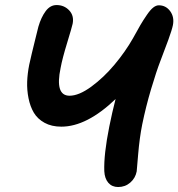

<svg xmlns="http://www.w3.org/2000/svg" viewBox="-20 -732 710 764"><path d="M450.2 12.2Q425.8 12.2 411.1 -4.6Q396.5 -21.5 395 -50.8Q392.6 -117.2 415 -229Q426.3 -285.2 439.9 -337.9Q325.2 -228 224.1 -228Q185.1 -228 157.2 -243.4Q129.4 -258.8 114.7 -283.4Q100.1 -308.1 93.5 -341.1Q86.9 -374 88.1 -407Q89.4 -439.9 96.2 -474.1Q100.6 -494.6 106.7 -520Q112.8 -545.4 120.6 -576.9Q128.4 -608.4 132.8 -626Q143.6 -663.1 161.6 -687.5Q179.7 -711.9 205.1 -711.9Q235.4 -711.9 255.4 -690.7Q275.4 -669.4 269 -637.2Q266.1 -623.5 247.1 -561.3Q228 -499 221.2 -461.9Q197.8 -351.1 256.8 -351.1Q293.9 -351.1 343.3 -387.2Q392.6 -423.3 435.5 -474.6Q478.5 -525.9 508.8 -579.1Q527.3 -613.3 538.6 -632.3Q549.8 -651.4 564 -672.1Q578.1 -692.9 589.6 -701.9Q601.1 -710.9 611.8 -710.9Q640.1 -710.9 657.2 -687.5Q674.3 -664.1 668 -631.8Q664.1 -612.8 649.7 -573.2Q635.3 -533.7 618.7 -490.7Q602.1 -447.8 581.3 -377.9Q560.5 -308.1 545.9 -236.8Q535.2 -183.1 529.8 -118.4Q524.4 -53.7 523.9 -49.8Q518.6 -22.9 498.3 -5.4Q478 12.2 450.2 12.2Z"/></svg>

Font: Shantell Sans Normal
Style: Italic
Weight: 600
Italic angle: -11.31°
Designer: Stephen Nixon, Anya Danilova, Shantell Martin
Foundry: Arrow Type
Version: Version 1.006;[559af2be0]